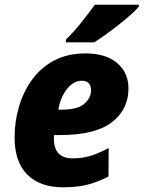

<svg xmlns="http://www.w3.org/2000/svg" viewBox="-20 -786 610 816"><path d="M247 10Q150 10 96 -44Q42 -98 42 -202Q42 -270 61 -334Q80 -398 117.5 -449Q155 -500 211.5 -529.5Q268 -559 343 -559Q430 -559 478 -518Q526 -477 526 -410Q526 -321 455.5 -266.5Q385 -212 235 -212H210Q209 -206 209 -197Q209 -113 289 -113Q330 -113 364.5 -123.5Q399 -134 442 -157L441 -36Q399 -14 355 -2Q311 10 247 10ZM228 -320H243Q310 -320 338.5 -345Q367 -370 367 -402Q367 -443 326 -443Q303 -443 282.5 -426Q262 -409 247.5 -381Q233 -353 228 -320ZM260 -606V-618Q290 -646 324 -688.5Q358 -731 383 -766H570V-758Q559 -744 536.5 -724Q514 -704 485.5 -681.5Q457 -659 429 -639Q401 -619 380 -606Z"/></svg>

Font: Noto Sans Disp ExtBd
Style: Italic
Weight: 800
Italic angle: -12°
Designer: Monotype Design Team
Foundry: Monotype Imaging Inc.
Version: Version 2.000;GOOG;noto-source:20170915:90ef993387c0